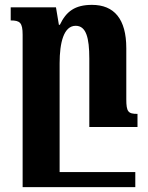

<svg xmlns="http://www.w3.org/2000/svg" viewBox="-20 -522 608 789"><path d="M536 185H225V-262C225 -347 242 -416 291 -416C334 -416 347 -367 347 -281V0H545V-54C507 -54 499 -62 499 -114V-324C499 -444 449 -502 358 -502C288 -502 252 -475 226 -420H222L210 -492H24V-438C62 -438 73 -429 73 -379V247H536Z"/></svg>

Font: Noto Serif Armenian Condensed Extra
Style: Regular
Weight: 800
Width: 3
Designer: Monotype Design Team
Foundry: Monotype Imaging Inc.
Version: Version 1.901